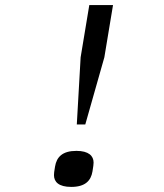

<svg xmlns="http://www.w3.org/2000/svg" viewBox="-20 -718 640 747"><path d="M311.8 -233.7 386 -495 419.7 -698.2H327.4L293.7 -495L278.8 -233.7ZM190 -36.6C190 -10.3 208.5 9.2 257.1 9.2C311.1 9.2 333.8 -14.6 339.8 -51.1C343 -70 344.1 -79.2 344.1 -85.6C344.1 -111.2 325.3 -131 277.3 -131C223 -131 200.3 -107.2 194.2 -70.3C190.7 -51.5 190 -42.3 190 -36.6Z"/></svg>

Font: Margiela Mono Italic Text It
Style: Regular
Weight: 400
Designer: Mike Abbink, Paul van der Laan, Pieter van Rosmalen
Foundry: Bold Monday
Version: Version 2.003 2021